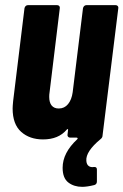

<svg xmlns="http://www.w3.org/2000/svg" viewBox="-20 -534 479 745"><path d="M347 114Q356 114 356 124V170Q356 181 346 184Q318 191 299 191Q267 191 245 174Q223 157 223 117Q223 59 280 6Q282 4 281 2Q280 0 277 0H252Q247 0 244 -3.5Q241 -7 242 -12L244 -29Q245 -32 243 -33Q241 -34 239 -31Q207 7 147 7Q95 7 62 -22.5Q29 -52 29 -113Q29 -122 31 -142L75 -502Q76 -507 79.5 -510.5Q83 -514 88 -514H202Q207 -514 210 -510.5Q213 -507 212 -502L172 -173Q171 -168 171 -158Q171 -136 180.5 -124.5Q190 -113 208 -113Q230 -113 244 -130Q258 -147 262 -176L302 -502Q303 -507 306.5 -510.5Q310 -514 315 -514H429Q434 -514 437 -510.5Q440 -507 439 -502L378 -9Q378 0 370 6Q312 54 315 90Q316 104 324 110Q332 116 344 114Z"/></svg>

Font: Barlow Condensed
Style: Bold Italic
Weight: 700
Width: 3
Italic angle: -7°
Designer: Jeremy Tribby
Foundry: Tribby Type
Version: Version 1.408